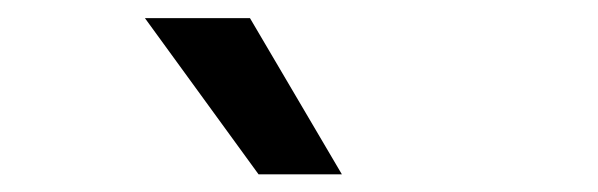

<svg xmlns="http://www.w3.org/2000/svg" viewBox="-20 -830 660 212"><path d="M265.5 -637.5H357.5L256 -810H140Z"/></svg>

Font: Monaspace Krypton Medium
Style: Regular
Weight: 500
Designer: Riley Cran & the Lettermatic Team
Foundry: Lettermatic
Version: Version 1.101 (Monaspace Krypton)